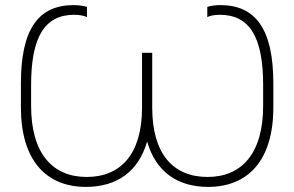

<svg xmlns="http://www.w3.org/2000/svg" viewBox="-20 -727 1153 753"><path d="M317 6C437 6 523 -53 557 -172C591 -53 677 6 796 6C953 6 1052 -98 1052 -306V-400C1052 -612 983 -707 844 -707C825 -707 805 -704 793 -700V-660C804 -666 825 -669 842 -669C958 -669 1012 -583 1012 -394V-312C1012 -125 928 -33 794 -33C660 -33 577 -122 577 -305V-520H537V-305C537 -122 453 -33 320 -33C186 -33 102 -125 102 -312V-394C102 -583 156 -669 271 -669C289 -669 309 -666 321 -660V-700C308 -704 289 -707 269 -707C130 -707 62 -612 62 -400V-306C62 -98 161 6 317 6Z"/></svg>

Font: Fixel Display ExtraLight
Style: Regular
Weight: 200
Designer: AlfaBravo + MacPaw
Foundry: Kyrylo Tkachov, Marchela Mozhyna, Serhii Makarenko, Maria Weinstein, Zakhar Kryvoshyya
Version: Version 1.211